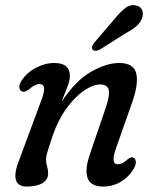

<svg xmlns="http://www.w3.org/2000/svg" viewBox="-20 -694 582 724"><path d="M63 -349.5Q54 -352.5 53 -364.2Q52 -376 61 -389.5Q80.5 -420 115 -438.2Q149.5 -456.5 184.5 -456.5Q243.5 -456.5 243.5 -407.5Q243.5 -391 235 -368.8Q226.5 -346.5 212 -310Q265.5 -390.5 323.5 -423.5Q381.5 -456.5 429.5 -456.5Q486 -456.5 494.2 -415Q502.5 -373.5 477 -304L418 -136.5Q395.5 -74.5 424.5 -74.5Q432.5 -74.5 441 -78.5Q449.5 -82.5 461.5 -93.5Q475 -104.5 483.5 -99.5Q490.5 -96.5 492 -85.8Q493.5 -75 485.5 -60Q467 -27.5 436.2 -9Q405.5 9.5 369.5 9.5Q322 9.5 310.5 -22.2Q299 -54 318.5 -111L379.5 -290Q395 -336 389.8 -355.8Q384.5 -375.5 358 -375.5Q330.5 -375.5 296 -351.8Q261.5 -328 229.8 -284Q198 -240 177.5 -179Q163.5 -137 158.5 -120.2Q153.5 -103.5 153.5 -92Q153.5 -79.5 157.5 -67Q161.5 -54.5 161.5 -39.5Q161.5 -16.5 140 -3.5Q118.5 9.5 81.5 9.5Q11.5 9.5 54 -95L133 -308Q148 -346 146.2 -361.5Q144.5 -377 128.5 -377Q112 -377 88.5 -356.5Q72.5 -344.5 63 -349.5ZM409 -619Q431 -646.5 450.5 -662.2Q470 -678 492.5 -673.5Q510.5 -670 516.2 -655Q522 -640 514.5 -622.5Q507 -605.5 491.5 -592.8Q476 -580 450.5 -566.5L355.5 -506.5Q348 -502.5 340.2 -502.5Q332.5 -502.5 329 -507.5Q325 -513 328.2 -520.5Q331.5 -528 337.5 -535.5Z"/></svg>

Font: Fraunces 72pt S100
Style: Italic
Weight: 400
Italic angle: -16°
Version: Version 1.000; ttfautohint (v1.8.3)